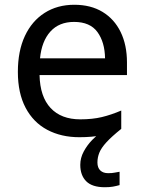

<svg xmlns="http://www.w3.org/2000/svg" viewBox="-20 -566 604 806"><path d="M389 116Q389 138 401 149.5Q413 161 434 161Q451 161 462.5 158.5Q474 156 482 155V211Q468 215 454 217.5Q440 220 420 220Q367 220 342 195Q317 170 317 126Q317 97 331.5 70Q346 43 367.5 21Q389 -1 409 -15L489 -25Q449 7 427 31Q405 55 397 75Q389 95 389 116ZM292 -546Q361 -546 410.5 -516Q460 -486 486.5 -431.5Q513 -377 513 -304V-251H146Q148 -160 192.5 -112.5Q237 -65 317 -65Q368 -65 407.5 -74.5Q447 -84 489 -102V-25Q448 -7 408 1.5Q368 10 313 10Q237 10 178.5 -21Q120 -52 87.5 -113.5Q55 -175 55 -264Q55 -352 84.5 -415Q114 -478 167.5 -512Q221 -546 292 -546ZM291 -474Q228 -474 191.5 -433.5Q155 -393 148 -321H421Q420 -389 389 -431.5Q358 -474 291 -474Z"/></svg>

Font: Noto Sans Balinese
Style: Regular
Weight: 400
Designer: Aditya Bayu, David Williams
Foundry: David Williams
Version: Version 2.003